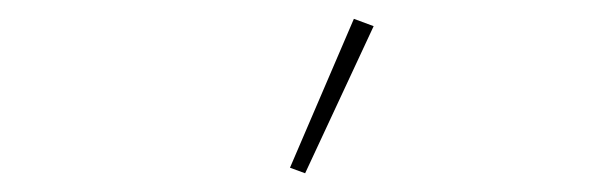

<svg xmlns="http://www.w3.org/2000/svg" viewBox="-20 -771 640 204"><path d="M304.2 -586.9 288.1 -592.8 356 -751 377 -743.2Z"/></svg>

Font: Anuphan Thin
Style: Regular
Weight: 250
Designer: Mike Abbink, Paul van der Laan, Pieter van Rosmalen, Mint Tantisuwanna
Foundry: Bold Monday; Cadson Demak
Version: Version 3.002;hotconv 1.0.109;makeotfexe 2.5.65596